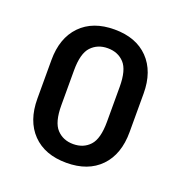

<svg xmlns="http://www.w3.org/2000/svg" viewBox="-89 -824 564 597"><g transform="rotate(20 192.5 -525.5)"><path d="M40 -461.5V-589Q40 -662 80.5 -703.8Q121 -745.5 192.5 -745.5Q264 -745.5 304.5 -703.8Q345 -662 345 -589V-461.5Q345 -388 304.5 -346.2Q264 -304.5 192.5 -304.5Q121 -304.5 80.5 -346.2Q40 -388 40 -461.5ZM117 -467.5Q117 -411.5 138 -389Q159 -366.5 192.5 -366.5Q226.5 -366.5 247.2 -389Q268 -411.5 268 -467.5V-583Q268 -639 247.2 -661.2Q226.5 -683.5 192.5 -683.5Q159 -683.5 138 -661.2Q117 -639 117 -583Z"/></g></svg>

Font: MFEK Sans
Style: Regular
Weight: 400
Designer: Owen Earl
Foundry: indestructible type*
Version: Version 0.001; ttfautohint (v1.8.4.7-5d5b)